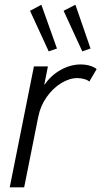

<svg xmlns="http://www.w3.org/2000/svg" viewBox="-20 -798 432 818"><path d="M124.5 -515.1H184.1L168.9 -438.5H170.9Q197.3 -477.1 238.8 -500.2Q280.3 -523.4 323.7 -523.4Q346.7 -523.4 365.2 -517.3Q383.8 -511.2 391.6 -503.4L360.4 -450.2Q355 -456.5 339.8 -460.9Q324.7 -465.3 309.6 -465.3Q275.9 -465.3 240.7 -443.8Q205.6 -422.4 179 -384.8Q152.3 -347.2 143.1 -300.8L83 0H21.5ZM107.9 -752 156.2 -777.8 222.7 -591.3 187.5 -579.1ZM251 -752 301.3 -777.8 365.7 -591.3 330.6 -579.1Z"/></svg>

Font: Reddit Sans Fudge Light Italic
Style: Regular
Weight: 300
Italic angle: -11.25°
Designer: Stephen Hutchings
Version: Version 1.013